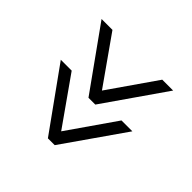

<svg xmlns="http://www.w3.org/2000/svg" viewBox="-82 -628 736 736"><g transform="rotate(-45 286.5 -260.0)"><path d="M41 -239V-276L289 -454V-395L96 -259L289 -125V-66ZM261 -239V-276L510 -454V-395L317 -259L510 -125V-66Z"/></g></svg>

Font: Raleway
Style: Regular
Weight: 400
Designer: Matt McInerney, Pablo Impallari, Rodrigo Fuenzalida
Foundry: Matt McInerney, Pablo Impallari, Rodrigo Fuenzalida
Version: Version 1.000;PS 001.001;hotconv 1.0.56; ttfautohint (v1.5)